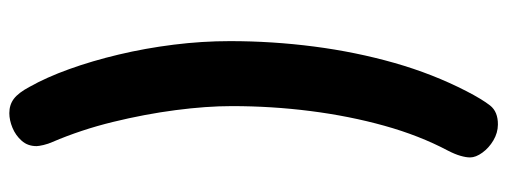

<svg xmlns="http://www.w3.org/2000/svg" viewBox="-362 -556 1099 416"><g transform="rotate(-90 188.0 -348.5)"><path d="M87.8 -785Q83.8 -793.8 81.3 -804.3Q78.9 -814.8 78.9 -819.3Q78.9 -838.6 90.6 -851.6Q102.2 -864.7 118.7 -871.5Q135.2 -878.3 150.4 -878.3Q168.4 -878.3 181.4 -868.5Q194.4 -858.7 207.1 -834.9Q227.9 -798.1 245.7 -748.6Q263.6 -699 277.3 -641.3Q291 -583.7 298.7 -522.2Q306.4 -460.7 306.4 -400Q306.4 -308.6 294.7 -218.2Q283 -127.9 259.2 -44.1Q235.3 39.7 198.1 111.9Q180.4 146.2 166.9 163.4Q153.3 180.6 125.4 180.3Q107.6 180.1 91.3 170.5Q75.1 160.9 64.8 146.7Q54.4 132.4 54.4 120Q54.4 111.2 57.9 99.2Q61.3 87.2 69.1 72.1Q102 10 123.1 -65.9Q144.2 -141.8 154.9 -225.8Q165.6 -309.8 165.6 -396Q165.6 -451.2 156.9 -517.9Q148.2 -584.6 131.3 -653.7Q114.4 -722.9 87.8 -785Z"/></g></svg>

Font: Playpen Sans
Style: Regular
Weight: 400
Designer: Laura Meseguer, Veronika Burian, José Scaglione, Kostas Bartsokas, Vera Evstafieva, Tom Grace, Yorlmar Campos
Foundry: TypeTogether
Version: Version 2.000